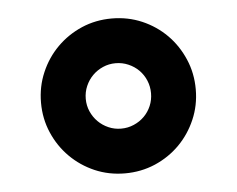

<svg xmlns="http://www.w3.org/2000/svg" viewBox="-36 -773 532 431"><g transform="rotate(-5 230.0 -557.5)"><path d="M55.4 -557.5Q55.4 -593.8 69.1 -625.5Q82.7 -657.3 106.5 -681.1Q130.3 -704.9 161.9 -718.6Q193.5 -732.2 229.8 -732.2Q266 -732.2 297.8 -718.6Q329.5 -704.9 353.2 -681.1Q376.8 -657.3 390.4 -625.5Q404.1 -593.8 404.1 -557.5Q404.1 -521.3 390.4 -489.7Q376.8 -458.1 353.2 -434.3Q329.5 -410.5 297.8 -396.8Q266 -383.2 229.8 -383.2Q193.5 -383.2 161.9 -396.8Q130.3 -410.5 106.5 -434.3Q82.7 -458.1 69.1 -489.7Q55.4 -521.3 55.4 -557.5ZM156.2 -557.5Q156.2 -542.3 162.1 -528.9Q168 -515.6 177.9 -505.7Q187.9 -495.7 201.2 -489.9Q214.5 -484 229.8 -484Q245 -484 258.5 -489.9Q272 -495.7 282 -505.7Q291.9 -515.6 297.6 -528.9Q303.3 -542.3 303.3 -557.5Q303.3 -572.8 297.6 -586.3Q291.9 -599.8 282 -609.7Q272 -619.7 258.5 -625.5Q245 -631.4 229.8 -631.4Q214.5 -631.4 201.2 -625.5Q187.9 -619.7 177.9 -609.7Q168 -599.8 162.1 -586.3Q156.2 -572.8 156.2 -557.5Z"/></g></svg>

Font: Cannonade
Style: Bold
Weight: 700
Designer: Rasmus Andersson
Foundry: rsms
Version: Version 3.012;git-f93a4a705